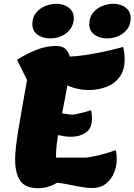

<svg xmlns="http://www.w3.org/2000/svg" viewBox="-20 -969 711 1015"><path d="M182 26Q115 26 87.5 -12.5Q60 -51 60 -129Q60 -179 76.5 -279.5Q93 -380 123 -546L70 -653Q117 -683 170 -704.5Q223 -726 276 -726Q310 -726 326.5 -710Q343 -694 349 -670Q384 -671 431 -678Q478 -685 530 -696Q582 -707 631 -721Q636 -702 637.5 -686Q639 -670 639 -656Q639 -599 613 -563Q587 -527 543.5 -510Q500 -493 448 -493Q392 -493 336 -517Q330 -483 323 -445.5Q316 -408 308 -370Q324 -367 339.5 -365Q355 -363 371 -363Q391 -367 416.5 -373.5Q442 -380 461 -386Q465 -373 465.5 -359.5Q466 -346 466 -338Q466 -290 433.5 -268Q401 -246 357 -246Q338 -246 321 -248.5Q304 -251 287 -255Q282 -225 279 -198Q276 -171 276 -136H438Q514 -147 591 -175Q595 -164 596 -152Q597 -140 597 -126Q597 -91 583 -56Q569 -21 540 2Q511 25 467 25Q444 25 420 21Q396 17 370 12Q351 8 329.5 4Q308 0 282 -3Q234 26 182 26ZM546 -766Q506 -766 479 -786Q452 -806 452 -841Q452 -878 472 -902Q492 -926 521.5 -937.5Q551 -949 577 -949Q618 -949 644.5 -928.5Q671 -908 671 -873Q671 -841 653.5 -816.5Q636 -792 607.5 -779Q579 -766 546 -766ZM245 -766Q205 -766 178 -786Q151 -806 151 -841Q151 -878 171 -902Q191 -926 220.5 -937.5Q250 -949 276 -949Q317 -949 343.5 -928.5Q370 -908 370 -873Q370 -841 352.5 -816.5Q335 -792 306.5 -779Q278 -766 245 -766Z"/></svg>

Font: Lemon
Style: Regular
Weight: 400
Designer: Eduardo Rodriguez Tunni
Foundry: Eduardo Rodriguez Tunni
Version: Version 1.003; ttfautohint (v1.8.4.7-5d5b);gftools[0.9.24]